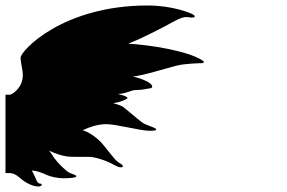

<svg xmlns="http://www.w3.org/2000/svg" viewBox="-25 -787 1045 699"><path d="M115 -108C124 -108 127 -112 127 -115C127 -117 126 -118 124 -118C121 -118 116 -119 113 -122C108 -127 96 -161 90 -166C110 -166 132 -156 145 -150C158 -144 187 -138 203 -138C219 -138 253 -139 253 -145C253 -150 241 -152 228 -158C215 -164 185 -194 173 -211C161 -228 158 -235 153 -239C175 -228 203 -219 222 -217C232 -216 247 -216 261 -216H300C318 -216 359 -204 386 -189C404 -179 410 -178 414 -178H418C422 -178 422 -181 422 -184C422 -187 412 -191 401 -200C390 -209 356 -255 342 -270C328 -285 300 -306 276 -313C300 -324 330 -335 363 -335C396 -335 488 -311 517 -311C541 -311 543 -312 543 -315V-317C543 -321 514 -330 501 -336C488 -342 461 -368 423 -398C419 -401 402 -408 387 -411C416 -416 439 -426 439 -430C439 -434 432 -438 404 -445C431 -445 454 -459 466 -459C496 -459 513 -465 518 -465C523 -465 529 -466 529 -472C529 -486 492 -500 459 -509C486 -509 586 -540 618 -548C650 -556 702 -557 710 -557C714 -557 717 -559 717 -561C717 -563 716 -565 712 -567C657 -603 515 -624 442 -628C498 -650 570 -688 610 -710C632 -722 645 -725 653 -725C661 -725 667 -723 672 -723C679 -723 684 -724 684 -727C684 -728 683 -731 680 -733C671 -739 605 -767 512 -767C203 -767 50 -602 50 -577C50 -558 58 -535 58 -513C58 -467 19 -442 10 -442H-5V-157H10C21 -157 34 -151 43 -143C55 -132 86 -108 115 -108Z"/></svg>

Font: Teranoptia Furiae
Style: Regular
Weight: 400
Designer: Ariel Martín Pérez
Foundry: Tunera Type Foundry
Version: Version 1.001;FEAKit 1.0